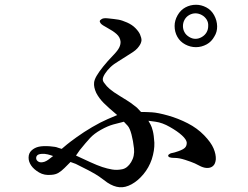

<svg xmlns="http://www.w3.org/2000/svg" viewBox="-20 -745 1040 806"><path d="M572 -275Q593 -275 618 -273.5Q643 -272 685.5 -260Q728 -248 768 -227.5Q808 -207 837 -177Q866 -147 876.5 -122Q887 -97 886 -76Q884 -57 875 -49Q867 -41 853.5 -40Q840 -39 824 -46L798 -59Q782 -66 757 -74Q732 -82 715.5 -82Q699 -82 692.5 -84.5Q686 -87 686 -91.5Q686 -96 694 -100Q697 -102 704 -103Q711 -104 729.5 -110.5Q748 -117 756 -124.5Q764 -132 764 -146Q763 -159 744 -176.5Q725 -194 693 -212Q662 -230 633 -234L603 -238Q608 -229 612.5 -221Q617 -213 621.5 -195.5Q626 -178 628 -146Q629 -113 617 -76Q605 -41 582 -13.5Q559 14 532.5 28.5Q506 43 482 41Q457 39 430 21L396 -4Q382 -14 350.5 -30.5Q319 -47 298 -57L276 -65Q263 -52 250.5 -39.5Q238 -27 225.5 -19.5Q213 -12 195 -11Q166 -8 144 -21Q122 -34 111 -50Q100 -66 100 -83Q100 -102 112.5 -113.5Q125 -125 142.5 -129Q160 -133 189 -131Q215 -129 223 -125L239 -120Q251 -130 261 -138.5Q271 -147 301.5 -169Q332 -191 367 -211.5Q402 -232 432 -245L472 -262Q435 -293 415.5 -312.5Q396 -332 384 -355Q373 -379 375 -398Q376 -410 385.5 -426.5Q395 -443 413.5 -466Q432 -489 453 -510.5Q474 -532 480.5 -545.5Q487 -559 486 -571Q484 -589 469.5 -602Q455 -615 431.5 -627.5Q408 -640 403 -646.5Q398 -653 399 -657Q400 -661 407 -665Q414 -670 433 -668Q462 -665 477 -662.5Q492 -660 513.5 -650.5Q535 -641 549 -626.5Q563 -612 568 -600Q574 -586 574 -576Q573 -563 563 -550Q553 -535 528 -520L479 -489Q457 -476 443.5 -463Q430 -450 421 -436Q412 -422 411.5 -413Q411 -404 419 -395Q426 -384 440.5 -371.5Q455 -359 485.5 -340.5Q516 -322 529 -313Q543 -303 555 -293L572 -275ZM203 -90Q192 -94 180 -97Q168 -100 154.5 -99Q141 -98 136 -92.5Q131 -87 132 -79Q133 -71 142 -66Q151 -61 167 -66Q175 -69 182 -74ZM500 -234Q479 -229 455.5 -222.5Q432 -216 403.5 -200Q375 -184 357.5 -165Q340 -146 315 -115L299 -92Q329 -78 358.5 -64.5Q388 -51 409 -44Q430 -37 450.5 -33.5Q471 -30 493 -34.5Q515 -39 530.5 -64.5Q546 -90 542.5 -122Q539 -154 532 -180.5Q525 -207 516 -217L500 -234ZM880 -592Q868 -570 848 -559Q826 -547 802.5 -547Q779 -547 757.5 -558.5Q736 -570 724.5 -590.5Q713 -611 713 -636Q713 -659 725.5 -681Q738 -703 758.5 -714Q779 -725 803 -725Q825 -725 846 -714Q867 -703 879 -681Q891 -659 891.5 -635Q892 -611 880 -592ZM854 -636Q855 -650 848 -662Q840 -675 827 -682Q814 -689 800.5 -689Q787 -689 774.5 -682Q762 -675 755 -662.5Q748 -650 748 -635.5Q748 -621 755 -609Q761 -598 774 -590Q787 -582 800.5 -582Q814 -582 827 -589.5Q840 -597 847 -609Q854 -621 854 -636Z"/></svg>

Font: ChillKai
Style: Regular
Weight: 400
Designer: ChillType
Foundry: 寒蝉字型
Version: Version 2.000